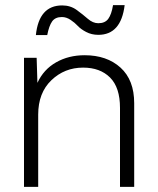

<svg xmlns="http://www.w3.org/2000/svg" viewBox="-20 -724 613 744"><path d="M308 -510Q394 -510 447 -462Q500 -414 500 -324V0H445V-306Q445 -385 406.5 -423.5Q368 -462 302 -462Q230 -462 179 -413Q128 -364 128 -280V0H73V-500H122L125 -403Q149 -455 197.5 -482.5Q246 -510 308 -510ZM119 -588Q131 -703 221 -703Q253 -703 277 -685.5Q301 -668 320.5 -651Q340 -634 361 -634Q387 -634 399.5 -651Q412 -668 418 -704H463Q449 -589 361 -589Q335 -589 314 -600Q293 -611 281.5 -623.5Q270 -636 253.5 -647Q237 -658 220 -658Q194 -658 182 -641Q170 -624 163 -588Z"/></svg>

Font: Human Sans Light
Style: Regular
Weight: 300
Designer: Tim Radville
Foundry: Continuum
Version: Version 1.000;FEAKit 1.0